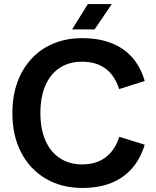

<svg xmlns="http://www.w3.org/2000/svg" viewBox="-20 -909 768 946"><path d="M385 17Q283 17 205 -29Q127 -75 84 -158Q41 -241 41 -352Q41 -436 65.5 -503.5Q90 -571 135.5 -620Q181 -669 244.5 -695Q308 -721 384 -721Q466 -721 528 -697Q590 -673 631.5 -626Q673 -579 693 -510L567 -470Q546 -537 500 -571Q454 -605 383 -605Q320 -605 274 -574.5Q228 -544 203.5 -487.5Q179 -431 179 -352Q179 -274 203.5 -217.5Q228 -161 274.5 -130Q321 -99 384 -99Q454 -99 500 -133.5Q546 -168 568 -235L693 -196Q672 -127 630.5 -79.5Q589 -32 528 -7.5Q467 17 385 17ZM413 -889H531L446 -764H335Z"/></svg>

Font: TikTok Sans 24pt SemiBold
Style: Regular
Weight: 600
Version: Version 4.000